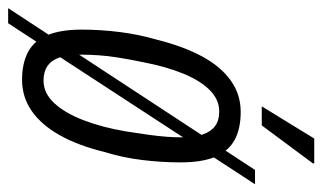

<svg xmlns="http://www.w3.org/2000/svg" viewBox="-214 -580 810 483"><g transform="rotate(90 191.5 -338.0)"><path d="M150 12Q109 12 80.5 -3Q52 -18 38 -51.5Q24 -85 24 -138Q24 -185 30 -233Q36 -281 49 -326Q66 -394 91.5 -441Q117 -488 152 -513Q187 -538 231 -538Q273 -538 301 -523Q329 -508 343.5 -475Q358 -442 358 -386Q358 -339 352 -290Q346 -241 332 -196Q316 -130 290 -83.5Q264 -37 229 -12.5Q194 12 150 12ZM152 -42Q184 -42 209 -69Q234 -96 252 -143Q270 -190 280 -249Q285 -281 288.5 -306Q292 -331 293.5 -351.5Q295 -372 295 -390Q295 -423 287.5 -443.5Q280 -464 266 -474Q252 -484 230 -484Q200 -484 176 -460Q152 -436 134.5 -393Q117 -350 106 -293Q99 -259 94.5 -231Q90 -203 88.5 -179.5Q87 -156 87 -136Q87 -103 94 -82.5Q101 -62 115.5 -52Q130 -42 152 -42ZM-30 47 377 -574H413L8 47ZM217 -591 298 -723H361L360 -719L265 -591Z"/></g></svg>

Font: Archivo ExtraCondensed Light
Style: Italic
Weight: 300
Width: 2
Italic angle: -10°
Designer: Hector Gatti
Foundry: Omnibus-Type
Version: Version 2.001